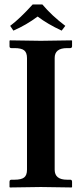

<svg xmlns="http://www.w3.org/2000/svg" viewBox="-20 -825 359 847"><path d="M167 -805.2Q208 -756.3 268.1 -710.9L252 -689.9Q189.9 -718.8 146 -752Q96.2 -714.8 39.1 -689.9L24.9 -710.9Q67.9 -743.2 124 -805.2ZM221.2 -76.2Q221.2 -32.2 275.9 -32.2H290Q297.9 -32.2 297.9 -22.9V0L295.9 2Q195.8 0 160.2 0Q160.2 0 23.9 2L22 0V-22.9Q22 -31.7 29.8 -32.2H43.9Q73.7 -32.2 86.4 -42Q99.1 -51.8 99.1 -76.2V-568.8Q99.1 -592.8 86.7 -602.8Q74.2 -612.8 43.9 -612.8H29.8Q22 -612.8 22 -621.1V-645L23.9 -647Q121.1 -645 160.2 -645L295.9 -647L297.9 -645V-621.1Q297.9 -613.3 290 -612.8H275.9Q220.7 -612.8 221.2 -568.8Z"/></svg>

Font: Linux Libertine
Style: Semibold
Weight: 600
Designer: Philipp H. Poll
Foundry: Philipp H. Poll
Version: Version 5.1.2 ; ttfautohint (v0.9)